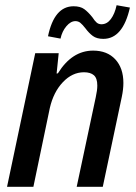

<svg xmlns="http://www.w3.org/2000/svg" viewBox="-20 -716 523 736"><path d="M115 -512H205L197 -434L202 -435Q256 -522 337 -522Q391 -522 422 -488.5Q453 -455 453 -398Q453 -374 447 -345L374 0H274L347 -343Q353 -370 353 -388Q353 -416 340 -427.5Q327 -439 302 -439Q257 -439 221 -401Q185 -363 171 -302L108 0H7ZM307 -608Q296 -622 288 -628.5Q280 -635 269 -635Q251 -635 234.5 -615.5Q218 -596 212 -568L164 -577Q188 -692 262 -692Q288 -692 303 -681Q318 -670 334 -650Q343 -636 350.5 -629.5Q358 -623 369 -623Q390 -623 405 -643Q420 -663 427 -696L478 -687Q451 -567 376 -567Q351 -567 336 -578Q321 -589 307 -608Z"/></svg>

Font: Decalotype Medium Italic
Style: Regular
Weight: 500
Italic angle: -12°
Designer: Alfredo Marco Pradil
Foundry: Alfredo Marco Pradil
Version: Version 1.0